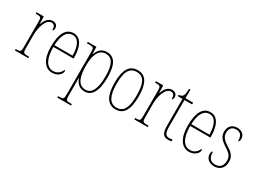

<svg xmlns="http://www.w3.org/2000/svg" viewBox="-49 -1381 3125 2345"><g transform="rotate(30 1514.0 -208.5)"><path d="M40 0H229V-20H211C149 -20 142 -25 142 -97V-277C142 -390 185 -519 258 -519C303 -519 311 -486 311 -443C326 -443 332 -459 332 -481C332 -516 309 -544 262 -544C194 -544 163 -483 143 -432H141L138 -536H35V-516H42C109 -516 114 -511 114 -441V-97C114 -25 108 -20 47 -20H40Z M567 10C650 10 695 -48 695 -79C695 -91 691 -97 686 -100C668 -56 631 -15 568 -15C480 -15 425 -99 425 -272H710V-291C710 -446 656 -542 559 -542C455 -542 397 -450 397 -262C397 -88 463 10 567 10ZM682 -297H426C431 -431 471 -517 559 -517C643 -517 680 -428 682 -297Z M776 240H970V220H950C890 220 884 215 884 143V14C884 -42 883 -82 883 -105H884C907 -34 951 10 1026 10C1123 10 1185 -80 1185 -279C1185 -466 1132 -546 1023 -546C949 -546 909 -498 886 -436H883L880 -536H758V-516H782C852 -516 856 -511 856 -441V143C856 215 849 220 789 220H776ZM1026 -15C919 -15 884 -119 884 -277C884 -427 928 -521 1023 -521C1117 -521 1157 -442 1157 -278C1157 -115 1117 -15 1026 -15Z M1461 10C1573 10 1631 -75 1631 -267C1631 -452 1577 -542 1464 -542C1346 -542 1291 -452 1291 -267C1291 -77 1354 10 1461 10ZM1462 -15C1364 -15 1319 -104 1319 -267C1319 -434 1358 -517 1463 -517C1565 -517 1603 -435 1603 -267C1603 -107 1567 -15 1462 -15Z M1724 0H1913V-20H1895C1833 -20 1826 -25 1826 -97V-277C1826 -390 1869 -519 1942 -519C1987 -519 1995 -486 1995 -443C2010 -443 2016 -459 2016 -481C2016 -516 1993 -544 1946 -544C1878 -544 1847 -483 1827 -432H1825L1822 -536H1719V-516H1726C1793 -516 1798 -511 1798 -441V-97C1798 -25 1792 -20 1731 -20H1724Z M2206 10C2219 10 2235 8 2252 5V-20C2234 -17 2222 -15 2204 -15C2158 -15 2136 -42 2136 -138V-511H2244V-536H2136V-657H2116C2115 -605 2112 -571 2096 -552C2086 -540 2068 -532 2042 -530V-511H2108V-141C2108 -27 2135 10 2206 10Z M2497 10C2580 10 2625 -48 2625 -79C2625 -91 2621 -97 2616 -100C2598 -56 2561 -15 2498 -15C2410 -15 2355 -99 2355 -272H2640V-291C2640 -446 2586 -542 2489 -542C2385 -542 2327 -450 2327 -262C2327 -88 2393 10 2497 10ZM2612 -297H2356C2361 -431 2401 -517 2489 -517C2573 -517 2610 -428 2612 -297Z M2854 10C2934 10 2985 -43 2985 -128C2985 -187 2965 -233 2880 -283C2811 -326 2776 -363 2776 -420C2776 -474 2802 -516 2864 -516C2924 -516 2954 -482 2954 -405C2969 -405 2975 -420 2975 -449C2975 -500 2935 -541 2865 -541C2793 -541 2748 -493 2748 -421C2748 -353 2778 -316 2870 -257C2943 -212 2957 -176 2957 -130C2957 -57 2920 -15 2854 -15C2781 -15 2753 -60 2753 -138C2740 -138 2732 -124 2732 -94C2732 -50 2763 10 2854 10Z"/></g></svg>

Font: Noto Serif Georgian Condensed Thin
Style: Regular
Weight: 100
Width: 3
Designer: Monotype Design Team, Akaki Razmadze
Foundry: Google LLC
Version: Version 2.003